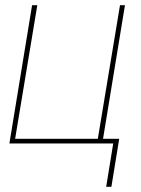

<svg xmlns="http://www.w3.org/2000/svg" viewBox="-20 -550 540 736"><path d="M387 166 414 0H16L103 -530H123L38 -18H355L440 -530H459L375 -18H437L407 166Z"/></svg>

Font: Iosevka Curly Thin Oblique
Style: Regular
Weight: 100
Italic angle: -9°
Monospace: yes
Designer: Belleve Invis
Foundry: Belleve Invis
Version: Version 11.1.0; ttfautohint (v1.8.3)